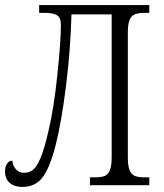

<svg xmlns="http://www.w3.org/2000/svg" viewBox="-20 -733 649 760"><path d="M0 -54Q0 -73 8 -85Q16 -97 29 -97Q30 -78 42.5 -63.5Q55 -49 75 -49Q96 -49 111 -61Q126 -73 141 -109Q156 -145 172 -215Q193 -303 207 -436Q221 -569 221 -635Q221 -663 206 -672.5Q191 -682 156 -682H135V-713H571V-682H553Q528 -682 514 -676.5Q500 -671 493 -654Q486 -637 486 -603V-111Q486 -77 493 -59.5Q500 -42 514 -36.5Q528 -31 553 -31H571V0H336V-31H355Q381 -31 394.5 -36.5Q408 -42 415 -59.5Q422 -77 422 -111V-676H263Q259 -533 241 -390.5Q223 -248 200 -157Q176 -65 147 -29Q118 7 69 7Q37 7 18.5 -9Q0 -25 0 -54Z"/></svg>

Font: Noto Serif NarrowLight
Style: Regular
Weight: 300
Width: 4
Designer: Monotype Design Team
Foundry: Monotype Imaging Inc.
Version: Version 1.001